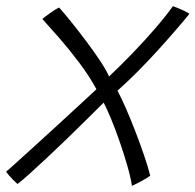

<svg xmlns="http://www.w3.org/2000/svg" viewBox="-29 -597 636 625"><path d="M28 2Q22 -3 14 -11.2Q6 -19.5 -0.5 -27Q-7 -34.5 -9 -38.5Q0.5 -46 25.5 -68.8Q50.5 -91.5 84.8 -122.5Q119 -153.5 156 -187.5Q193 -221.5 227 -252.8Q261 -284 285 -306.5Q262 -349 229 -392.8Q196 -436.5 163.5 -473.8Q131 -511 109 -535Q113 -539 119.5 -543.8Q126 -548.5 133.5 -554Q141 -559.5 149 -564.5Q157 -569.5 163.5 -572.5Q177.5 -557 201 -528Q224.5 -499 250.2 -464.8Q276 -430.5 296.8 -399.2Q317.5 -368 326 -348Q365 -385 403.8 -425.2Q442.5 -465.5 476.2 -504.5Q510 -543.5 534 -577Q541 -574.5 551.8 -570Q562.5 -565.5 572.5 -560.8Q582.5 -556 587.5 -552Q569.5 -529.5 542.2 -498Q515 -466.5 483 -431.2Q451 -396 417.5 -362.5Q384 -329 353.5 -302Q365.5 -279.5 381.2 -243.5Q397 -207.5 412.5 -167Q428 -126.5 440.8 -89Q453.5 -51.5 460 -25Q452.5 -19 433.2 -8.5Q414 2 400.5 8Q396.5 -19 385.8 -56.5Q375 -94 361.2 -134Q347.5 -174 333.2 -208.5Q319 -243 308.5 -263Q284 -239 253 -208Q222 -177 188.5 -144.8Q155 -112.5 123.5 -83Q92 -53.5 67 -31Q42 -8.5 28 2Z"/></svg>

Font: Grandstander Thin ExtraLight
Style: Italic
Weight: 250
Italic angle: -15°
Version: Version 1.200